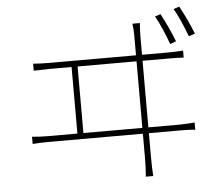

<svg xmlns="http://www.w3.org/2000/svg" viewBox="-56 -871 1112 954"><g transform="rotate(-5 500.0 -393.5)"><path d="M841 -637 811 -626Q783 -705 748 -769L776 -778Q813 -709 841 -637ZM343 -223H637V-555H343ZM667 -223H826Q848 -223 898 -227V-191Q873 -194 826 -194H667V-75Q667 -23 670 20H633Q637 -24 637 -73V-194H165Q130 -194 87 -191V-227Q124 -223 165 -223H313V-555H202Q180 -555 124 -553V-588Q164 -585 202 -585H637V-680Q637 -714 633 -743H670Q667 -707 667 -680V-585H799Q834 -585 872 -588V-553Q847 -555 799 -555H667ZM843 -798 872 -807Q908 -742 938 -667L907 -656Q871 -751 843 -798Z"/></g></svg>

Font: Noto Sans Korean Thin
Style: Regular
Weight: 250
Designer: Ryoko NISHIZUKA  (kana & ideographs); Paul D. Hunt (Latin, Greek & Cyrillic); Wenlong ZHANG  (bopomofo); Sandoll Communi
Foundry: Adobe Systems Incorporated
Version: Version 1.0001;PS 1;hotconv 1.0.78;makeotf.lib2.5.61930